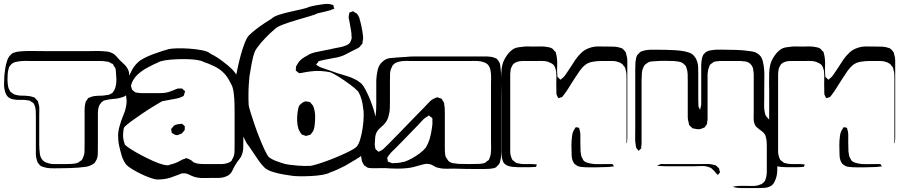

<svg xmlns="http://www.w3.org/2000/svg" viewBox="-23 -828 4565 969"><path d="M629 -384Q627 -375 624.5 -365.5Q622 -356 614 -348Q608 -342 599.5 -339Q591 -336 583 -334Q568 -330 552.5 -329Q537 -328 521 -325Q514 -324 505.5 -321.5Q497 -319 492 -314Q489 -312 487 -308.5Q485 -305 483 -303Q479 -299 478 -296Q477 -294 476 -290.5Q475 -287 474 -284Q471 -271 471 -256.5Q471 -242 471 -228V-87Q471 -69 470.5 -49Q470 -29 459 -13Q458 -11 456.5 -8.5Q455 -6 453 -4Q451 -2 448 -1Q445 0 443 2Q427 12 408.5 14Q390 16 372 18Q330 21 289 21Q270 21 250.5 21.5Q231 22 212 19Q204 17 195 14.5Q186 12 179 7Q177 5 175.5 2.5Q174 0 172 -2Q171 -4 169 -6Q167 -8 166 -10Q165 -13 164 -17Q163 -21 162 -24Q158 -37 158 -50.5Q158 -64 158 -77V-237Q158 -251 157.5 -266.5Q157 -282 152 -295Q151 -297 149.5 -301Q148 -305 146 -307Q145 -309 142 -310.5Q139 -312 137 -313L128 -320Q125 -321 121.5 -321Q118 -321 115 -322Q97 -325 78.5 -324Q60 -323 42 -327Q30 -329 21 -336Q14 -341 9.5 -349Q5 -357 3 -364Q-3 -384 -2.5 -406Q-2 -428 -1 -447Q0 -455 1 -463.5Q2 -472 3 -480Q6 -501 13.5 -523.5Q21 -546 40 -559Q42 -561 45 -561.5Q48 -562 50 -563Q61 -567 73 -568Q85 -569 97 -570Q120 -571 154.5 -570.5Q189 -570 211 -570H419Q437 -570 455 -570.5Q473 -571 491 -570Q500 -569 509.5 -568.5Q519 -568 528 -566Q537 -563 549 -557Q558 -551 565.5 -542.5Q573 -534 580 -526Q591 -515 603.5 -503.5Q616 -492 623 -477Q627 -470 628 -462Q629 -454 630 -446Q631 -431 631 -416Q631 -401 629 -384ZM562 -466Q561 -471 561 -475.5Q561 -480 559 -484Q558 -487 555.5 -490Q553 -493 551 -496Q549 -502 547 -504Q546 -506 543.5 -506.5Q541 -507 539 -508Q536 -510 533 -512Q530 -514 526 -515Q522 -517 518 -517Q514 -517 509 -518Q499 -520 489 -520Q479 -520 469 -520H144Q126 -520 107.5 -520.5Q89 -521 70 -518Q63 -517 53.5 -514.5Q44 -512 38 -507Q36 -506 34 -503.5Q32 -501 30 -499L23 -490Q22 -488 21.5 -484.5Q21 -481 20 -479Q17 -468 16 -456.5Q15 -445 15 -434Q15 -427 15 -420Q15 -413 16 -405Q17 -399 18 -392Q19 -385 22 -379Q24 -376 26 -371.5Q28 -367 30 -364Q32 -363 34.5 -361.5Q37 -360 39 -358Q41 -357 43.5 -355Q46 -353 48 -352Q50 -351 53 -350.5Q56 -350 58 -349Q69 -346 80.5 -345.5Q92 -345 103 -345Q114 -344 124 -343Q134 -342 144 -338Q146 -337 148.5 -337Q151 -337 152 -335Q154 -334 156.5 -330.5Q159 -327 161 -325L167 -319Q169 -317 169.5 -313Q170 -309 171 -306Q176 -293 175.5 -277.5Q175 -262 175 -248V-98Q175 -76 178.5 -50Q182 -24 204 -10Q206 -9 209.5 -8Q213 -7 216 -6Q231 0 248.5 0Q266 0 282 0Q296 0 311 0Q326 0 340 -1Q348 -2 356.5 -3Q365 -4 372 -8Q375 -9 379 -13Q381 -15 385 -17Q389 -19 390 -21Q392 -23 393 -26Q394 -29 395 -31Q403 -46 403.5 -64Q404 -82 404 -98V-245Q404 -259 404 -274.5Q404 -290 407 -304L410 -316Q412 -318 413.5 -320Q415 -322 416 -324Q418 -326 419.5 -329Q421 -332 423 -333Q425 -336 430 -336Q441 -342 453 -343Q468 -345 483.5 -345Q499 -345 514 -348Q519 -348 527 -350Q531 -352 536.5 -354.5Q542 -357 545 -360Q548 -363 550 -367Q557 -377 560 -389Q565 -407 564.5 -426.5Q564 -446 562 -466Z M836 69Q820 74 803 76Q786 78 769 78Q758 77 737 70Q716 63 692 51.5Q668 40 647 27.5Q626 15 615 4Q599 -16 591.5 -41.5Q584 -67 579 -89Q573 -115 573 -143Q573 -166 581 -193.5Q589 -221 598 -243Q603 -254 607 -266Q611 -278 613 -291Q618 -313 614.5 -334Q611 -355 612 -377Q613 -391 616.5 -404.5Q620 -418 624 -431Q632 -454 643.5 -475.5Q655 -497 674 -514Q685 -525 706 -535.5Q727 -546 751 -555Q775 -564 796 -570.5Q817 -577 828 -580Q839 -583 868.5 -584Q898 -585 933.5 -582.5Q969 -580 998.5 -574Q1028 -568 1039 -557Q1058 -548 1075.5 -536.5Q1093 -525 1109 -512Q1128 -498 1145.5 -481Q1163 -464 1175 -443Q1188 -428 1194 -399.5Q1200 -371 1202.5 -342.5Q1205 -314 1205 -299V-108Q1205 -94 1204.5 -79Q1204 -64 1199 -50Q1194 -35 1183.5 -22.5Q1173 -10 1165 4Q1157 17 1150 32.5Q1143 48 1129 57Q1125 60 1119 62Q1113 64 1108 66Q1095 70 1079 70Q1063 70 1049 70Q1027 70 1004 70.5Q981 71 959 65Q944 60 929.5 52.5Q915 45 898 47Q894 47 891 48Q888 49 885 51Q872 55 860.5 60Q849 65 836 69ZM1144 -403Q1137 -417 1129 -430.5Q1121 -444 1110 -456Q1089 -479 1057.5 -494Q1026 -509 1003 -516Q994 -522 971 -525.5Q948 -529 918.5 -529.5Q889 -530 859.5 -528.5Q830 -527 807 -523Q784 -519 775 -513Q753 -504 719 -485.5Q685 -467 664 -444Q657 -436 651 -426.5Q645 -417 641 -406Q641 -404 640 -401Q639 -398 638 -396Q638 -392 639.5 -388Q641 -384 642 -381Q642 -380 642.5 -378Q643 -376 647 -372Q650 -370 653.5 -367Q657 -364 660 -362Q666 -360 674.5 -359.5Q683 -359 689 -358H752Q767 -358 782.5 -358Q798 -358 813 -360Q823 -362 832.5 -365Q842 -368 851 -372Q856 -374 862.5 -377Q869 -380 874 -381Q876 -382 879 -381.5Q882 -381 885 -381Q887 -381 890.5 -381.5Q894 -382 896 -381Q901 -379 903 -374Q905 -373 908 -370.5Q911 -368 911 -366Q911 -365 910 -362.5Q909 -360 908 -358Q907 -356 906.5 -351.5Q906 -347 904 -345Q902 -342 897 -340.5Q892 -339 889 -337Q881 -333 871.5 -331.5Q862 -330 854 -328Q839 -325 824 -322.5Q809 -320 795 -317Q784 -311 756 -294Q728 -277 696 -255.5Q664 -234 637.5 -214.5Q611 -195 603 -184Q600 -175 599.5 -165.5Q599 -156 598 -146Q598 -122 608 -97Q617 -88 640 -73.5Q663 -59 692.5 -43.5Q722 -28 751 -15Q780 -2 803 3.5Q826 9 835 3Q848 0 860.5 -4.5Q873 -9 885 -16Q891 -20 897 -22.5Q903 -25 910 -27Q912 -28 914.5 -29Q917 -30 918 -30Q920 -30 922 -28.5Q924 -27 925 -27Q929 -26 932 -24.5Q935 -23 938 -21Q943 -19 947 -15Q951 -11 955 -8Q960 -7 965.5 -5Q971 -3 975 -2Q984 -1 993 -0.5Q1002 0 1010 0H1066Q1080 0 1096 0Q1112 0 1125 -5Q1134 -7 1144 -15Q1147 -18 1149 -24Q1160 -41 1160.5 -61.5Q1161 -82 1161 -101V-261Q1161 -276 1160.5 -303.5Q1160 -331 1156.5 -359Q1153 -387 1144 -403ZM860 -148 849 -154Q848 -155 846.5 -155.5Q845 -156 844 -157Q843 -159 843 -162.5Q843 -166 842 -168L841 -177Q842 -179 844 -181Q846 -183 847 -184Q851 -190 854 -193Q861 -198 869.5 -200Q878 -202 885 -202Q887 -202 890.5 -203Q894 -204 895 -203Q898 -202 901 -199Q904 -196 906 -194Q907 -193 908 -192.5Q909 -192 910 -190Q911 -188 909 -184Q909 -182 909.5 -177.5Q910 -173 908 -170Q907 -169 905 -166.5Q903 -164 901 -162L894 -154Q891 -153 887.5 -152Q884 -151 881 -149Q879 -148 877 -147Q875 -146 873 -146Q869 -145 860 -148Z M1857 -120Q1851 -105 1844 -91Q1837 -77 1826 -64Q1805 -42 1774 -24Q1743 -6 1720 8Q1701 18 1681 27Q1661 36 1641 43Q1630 50 1603.5 54.5Q1577 59 1545.5 60.5Q1514 62 1487.5 61.5Q1461 61 1450 59Q1435 57 1408 52.5Q1381 48 1353.5 39.5Q1326 31 1311 17Q1296 2 1280 -21Q1264 -44 1249 -67Q1234 -90 1222 -105Q1211 -125 1201.5 -146.5Q1192 -168 1185 -190Q1178 -213 1175 -241.5Q1172 -270 1170 -292Q1168 -303 1167 -324.5Q1166 -346 1166.5 -370.5Q1167 -395 1167.5 -416.5Q1168 -438 1169 -449Q1171 -460 1177 -488Q1183 -516 1192 -549.5Q1201 -583 1212 -611Q1223 -639 1234 -650Q1249 -665 1270 -681Q1291 -697 1312 -711Q1333 -725 1348 -734Q1359 -745 1385.5 -753.5Q1412 -762 1443.5 -769Q1475 -776 1501.5 -782Q1528 -788 1539 -794Q1555 -798 1571 -801Q1587 -804 1603 -806Q1620 -809 1635 -808Q1640 -808 1644 -807Q1648 -806 1652 -804Q1656 -804 1658 -803Q1660 -802 1660.5 -798Q1661 -794 1661 -792Q1664 -789 1664 -784Q1663 -783 1661.5 -783Q1660 -783 1659 -782Q1655 -781 1652 -780Q1649 -779 1646 -777Q1641 -775 1635 -774Q1629 -773 1624 -771L1581 -761Q1570 -755 1539.5 -746Q1509 -737 1473 -726.5Q1437 -716 1406.5 -704.5Q1376 -693 1365 -682Q1343 -664 1316.5 -636.5Q1290 -609 1274 -586Q1262 -571 1255 -543Q1248 -515 1243.5 -486.5Q1239 -458 1236 -443Q1234 -421 1232.5 -399Q1231 -377 1231 -354Q1231 -341 1231 -326.5Q1231 -312 1232 -298Q1233 -289 1241 -262.5Q1249 -236 1261 -201Q1273 -166 1287 -131Q1301 -96 1313.5 -69.5Q1326 -43 1335 -34Q1349 -24 1365 -17.5Q1381 -11 1397 -6Q1417 1 1438.5 3.5Q1460 6 1481 8Q1497 9 1512.5 9.5Q1528 10 1544 9Q1553 8 1576.5 1Q1600 -6 1630 -17Q1660 -28 1690 -41Q1720 -54 1743.5 -66Q1767 -78 1776 -87Q1787 -98 1795 -125Q1803 -152 1807.5 -183.5Q1812 -215 1812.5 -242Q1813 -269 1810 -280Q1808 -303 1802 -325Q1796 -347 1785 -366Q1771 -381 1743.5 -401.5Q1716 -422 1688 -439.5Q1660 -457 1645 -463Q1623 -468 1597 -469.5Q1571 -471 1548 -468Q1537 -467 1526 -465Q1515 -463 1504 -461Q1500 -461 1495.5 -459.5Q1491 -458 1487 -459Q1484 -460 1480.5 -463Q1477 -466 1475 -468Q1474 -469 1472.5 -469.5Q1471 -470 1470 -471Q1470 -471 1470 -476Q1471 -480 1470.5 -484.5Q1470 -489 1471 -492Q1472 -495 1474.5 -498.5Q1477 -502 1478 -504Q1486 -519 1499 -529.5Q1512 -540 1527 -547Q1542 -558 1567.5 -564Q1593 -570 1618.5 -574.5Q1644 -579 1659 -583Q1673 -586 1687 -588.5Q1701 -591 1714 -595Q1717 -597 1720.5 -598Q1724 -599 1727 -600Q1731 -602 1736.5 -606Q1742 -610 1744 -614Q1746 -617 1748.5 -624Q1751 -631 1752 -635Q1752 -638 1751.5 -641.5Q1751 -645 1751 -648Q1751 -663 1748 -677.5Q1745 -692 1743 -706Q1742 -711 1741 -716.5Q1740 -722 1739 -728Q1738 -732 1737 -736Q1736 -740 1737 -744Q1737 -747 1737.5 -750Q1738 -753 1739 -756Q1739 -758 1739.5 -761Q1740 -764 1741 -765Q1742 -766 1746 -766.5Q1750 -767 1751 -768Q1753 -769 1755 -770Q1757 -771 1758 -771Q1760 -771 1763 -769Q1766 -767 1768 -765L1777 -760Q1786 -751 1790 -739Q1804 -692 1809 -647Q1810 -640 1809.5 -632.5Q1809 -625 1807 -617Q1807 -611 1806 -608Q1805 -606 1803 -604Q1801 -602 1799 -600Q1795 -594 1793 -592Q1785 -585 1774.5 -580.5Q1764 -576 1755 -571Q1740 -564 1726 -556Q1712 -548 1696 -543Q1680 -538 1663 -535.5Q1646 -533 1629 -529Q1621 -528 1612.5 -526Q1604 -524 1596 -522L1585 -519Q1584 -518 1583 -516Q1582 -514 1581 -512Q1578 -510 1574 -504Q1572 -502 1572 -502Q1573 -501 1577 -498.5Q1581 -496 1582 -495Q1590 -490 1599.5 -486.5Q1609 -483 1619 -480Q1634 -475 1649 -469.5Q1664 -464 1679 -459Q1700 -452 1722 -446Q1744 -440 1764 -430Q1782 -422 1800 -407Q1811 -396 1823 -373Q1835 -350 1845.5 -323.5Q1856 -297 1863 -274Q1870 -251 1871 -240Q1872 -225 1871 -203Q1870 -181 1866.5 -158.5Q1863 -136 1857 -120ZM1502 -309Q1506 -311 1510.5 -313.5Q1515 -316 1519 -316Q1521 -317 1523.5 -316Q1526 -315 1528 -315Q1531 -314 1535 -314Q1539 -314 1542 -312L1548 -305Q1552 -301 1555 -297Q1558 -293 1560 -287Q1567 -265 1567.5 -242Q1568 -219 1565 -196Q1564 -186 1561 -175.5Q1558 -165 1550 -156Q1549 -155 1547 -152.5Q1545 -150 1543 -148Q1542 -147 1539.5 -147Q1537 -147 1535 -146Q1532 -145 1528 -143.5Q1524 -142 1520 -142Q1519 -142 1515 -144Q1511 -146 1506.5 -147Q1502 -148 1499 -150Q1498 -152 1497 -154Q1496 -156 1494 -157Q1487 -168 1483 -178Q1477 -198 1476.5 -220Q1476 -242 1479 -262Q1480 -270 1482 -279.5Q1484 -289 1488 -296Q1490 -299 1494 -302Q1498 -305 1502 -309Z M2506 -339V-80Q2506 -64 2506 -46.5Q2506 -29 2501 -13Q2500 -10 2499 -6.5Q2498 -3 2496 0Q2495 2 2492.5 4Q2490 6 2488 8L2481 16Q2474 20 2465.5 21.5Q2457 23 2449 24Q2433 25 2416.5 25Q2400 25 2383 25Q2361 25 2326 24.5Q2291 24 2268 23Q2252 23 2236 23.5Q2220 24 2204 22Q2193 20 2181 17Q2171 13 2162 7Q2153 1 2142 0Q2133 -2 2124 -0.5Q2115 1 2107 3L2064 15Q2049 19 2027 21Q2005 23 1983 23Q1961 23 1946 22Q1925 20 1904 20.5Q1883 21 1862 21Q1855 21 1847 20.5Q1839 20 1832 18Q1830 17 1827.5 15Q1825 13 1823 12Q1822 10 1819 9Q1816 8 1814 6Q1813 4 1812 1.5Q1811 -1 1809 -3Q1805 -11 1803 -18.5Q1801 -26 1800 -35Q1799 -46 1799 -57.5Q1799 -69 1799 -80Q1799 -100 1801 -120.5Q1803 -141 1813 -160Q1818 -169 1825.5 -177.5Q1833 -186 1840 -193Q1844 -197 1848 -200.5Q1852 -204 1855 -208Q1863 -216 1867 -227Q1871 -238 1873 -249Q1875 -263 1875.5 -278Q1876 -293 1876 -307Q1876 -322 1876 -344Q1876 -366 1876 -387.5Q1876 -409 1876 -424Q1877 -447 1883 -474.5Q1889 -502 1910 -519Q1925 -532 1944 -534.5Q1963 -537 1982 -538L2029 -541Q2044 -543 2068 -543Q2092 -543 2115.5 -543Q2139 -543 2154 -543H2436Q2447 -542 2456.5 -541Q2466 -540 2476 -535Q2478 -534 2480.5 -533Q2483 -532 2484 -531Q2486 -530 2488 -527Q2490 -524 2491 -522Q2493 -521 2494.5 -518.5Q2496 -516 2497 -514Q2501 -506 2502 -495.5Q2503 -485 2504 -476Q2506 -461 2506.5 -434.5Q2507 -408 2506.5 -381.5Q2506 -355 2506 -339ZM2455 -123V-395Q2455 -414 2455.5 -433Q2456 -452 2453 -470Q2452 -478 2448.5 -486.5Q2445 -495 2439 -502Q2433 -508 2425 -511.5Q2417 -515 2409 -517Q2391 -521 2372 -520.5Q2353 -520 2335 -520H2065Q2046 -520 2026 -520.5Q2006 -521 1988 -516Q1980 -514 1972.5 -510Q1965 -506 1960 -499Q1958 -498 1957 -495Q1956 -492 1955 -490Q1946 -474 1945.5 -455.5Q1945 -437 1945 -419V-318Q1945 -301 1944.5 -282Q1944 -263 1939 -246Q1934 -223 1921 -207Q1911 -195 1898.5 -185Q1886 -175 1878 -161Q1872 -149 1870.5 -135.5Q1869 -122 1869 -109Q1868 -103 1868.5 -97Q1869 -91 1870 -85Q1871 -83 1871 -80.5Q1871 -78 1872 -76Q1874 -73 1878 -70Q1882 -67 1884 -65Q1887 -62 1888 -62Q1890 -62 1893 -65Q1896 -66 1898.5 -67.5Q1901 -69 1904 -70Q1909 -73 1913.5 -77.5Q1918 -82 1922 -86Q1931 -94 1939.5 -103Q1948 -112 1956 -120Q1967 -131 1989 -153.5Q2011 -176 2036 -202Q2061 -228 2083 -250.5Q2105 -273 2116 -284Q2128 -296 2141.5 -311Q2155 -326 2171 -332Q2174 -333 2177.5 -335Q2181 -337 2184 -337Q2186 -337 2189.5 -335.5Q2193 -334 2195 -333Q2197 -332 2200.5 -331.5Q2204 -331 2206 -329Q2208 -328 2209 -325Q2210 -322 2211 -320Q2213 -318 2214.5 -315.5Q2216 -313 2217 -311Q2219 -308 2219 -300Q2221 -290 2221.5 -279.5Q2222 -269 2222 -258V-88Q2222 -75 2222.5 -61Q2223 -47 2227 -35Q2229 -33 2230.5 -30.5Q2232 -28 2233 -26Q2235 -24 2236.5 -21.5Q2238 -19 2239 -17Q2249 -7 2263.5 -4.5Q2278 -2 2291 -1Q2314 0 2345.5 0Q2377 0 2399 -1Q2405 -2 2412.5 -3Q2420 -4 2426 -7Q2428 -8 2430.5 -10.5Q2433 -13 2434 -14Q2436 -16 2439 -17.5Q2442 -19 2443 -20Q2445 -22 2445.5 -24.5Q2446 -27 2447 -28Q2453 -41 2454 -54Q2456 -71 2455.5 -87.5Q2455 -104 2455 -123ZM2145 -125Q2153 -154 2157 -182Q2158 -190 2159 -199Q2160 -208 2159 -216Q2159 -219 2159.5 -224Q2160 -229 2158 -232Q2157 -234 2154 -236Q2151 -238 2149 -239Q2148 -240 2145.5 -242.5Q2143 -245 2142 -245Q2140 -245 2137 -242Q2135 -241 2132.5 -239.5Q2130 -238 2127 -236Q2117 -230 2107.5 -219Q2098 -208 2089 -199Q2074 -184 2053.5 -162.5Q2033 -141 2012 -119.5Q1991 -98 1976 -83Q1967 -74 1958 -65.5Q1949 -57 1941 -46Q1940 -44 1936.5 -40Q1933 -36 1932 -33Q1931 -30 1932 -26Q1933 -22 1934 -19Q1934 -18 1933.5 -16.5Q1933 -15 1934 -13Q1935 -12 1936.5 -12Q1938 -12 1939 -11Q1943 -10 1946.5 -8Q1950 -6 1954 -5Q1957 -4 1960.5 -4.5Q1964 -5 1968 -5Q1981 -5 1994 -7Q2007 -9 2019 -12Q2034 -17 2054.5 -28Q2075 -39 2094.5 -53.5Q2114 -68 2126 -83Q2132 -93 2136.5 -103Q2141 -113 2145 -125Z M3143 -491V-147Q3143 -140 3143 -132.5Q3143 -125 3142 -117Q3142 -115 3142 -112Q3142 -109 3141 -107Q3139 -105 3139 -104Q3139 -104 3139 -109V-192Q3139 -201 3139 -225Q3139 -249 3139 -279.5Q3139 -310 3139 -341Q3139 -372 3139 -396Q3139 -420 3139 -429Q3139 -441 3138.5 -453Q3138 -465 3134 -477Q3133 -479 3133 -482Q3133 -485 3131 -487Q3130 -490 3128 -492.5Q3126 -495 3124 -496Q3123 -498 3121 -501Q3119 -504 3117 -505Q3113 -508 3107.5 -511Q3102 -514 3097 -515Q3085 -520 3071.5 -520Q3058 -520 3046 -520Q3031 -520 3009.5 -520Q2988 -520 2966.5 -516Q2945 -512 2930 -500Q2914 -487 2902 -469.5Q2890 -452 2879 -435Q2871 -422 2862.5 -409.5Q2854 -397 2846 -383Q2841 -375 2835.5 -367Q2830 -359 2824 -351Q2821 -348 2818.5 -344Q2816 -340 2813 -338Q2811 -337 2808 -336.5Q2805 -336 2803 -335Q2802 -335 2799 -333.5Q2796 -332 2795 -333Q2794 -333 2793 -336Q2792 -339 2791 -340Q2790 -342 2788.5 -345Q2787 -348 2786 -350Q2785 -355 2785 -360Q2785 -365 2785 -369Q2784 -388 2784.5 -406.5Q2785 -425 2785 -444Q2784 -452 2784 -461.5Q2784 -471 2781 -479Q2779 -488 2773 -498Q2767 -505 2759 -509Q2751 -513 2743 -516Q2727 -521 2708 -520.5Q2689 -520 2672 -520H2640Q2627 -520 2613 -520Q2599 -520 2587 -516Q2583 -515 2577 -511.5Q2571 -508 2568 -505Q2565 -502 2562 -496Q2559 -490 2557 -486Q2554 -479 2553.5 -470.5Q2553 -462 2552 -454V-86Q2552 -74 2552 -61.5Q2552 -49 2556 -38Q2557 -34 2559.5 -28Q2562 -22 2565 -19Q2568 -16 2572 -14Q2574 -12 2576.5 -10Q2579 -8 2582 -6L2595 -3Q2608 0 2621 0Q2634 0 2647 0Q2655 0 2662.5 0Q2670 0 2677 1Q2680 2 2685 2Q2687 2 2686 5Q2685 6 2684 9.5Q2683 13 2681 14Q2680 15 2676 14.5Q2672 14 2670 15Q2664 15 2658 15.5Q2652 16 2646 16Q2626 16 2605 16Q2584 16 2564 14Q2551 13 2538.5 8Q2526 3 2518 -8Q2517 -10 2516 -13Q2515 -16 2514 -18Q2510 -29 2509 -40Q2508 -51 2507 -62V-369Q2507 -384 2506.5 -409Q2506 -434 2507 -459Q2508 -484 2512 -499Q2517 -522 2534.5 -547.5Q2552 -573 2574 -584Q2584 -588 2594.5 -589.5Q2605 -591 2615 -592Q2629 -594 2643.5 -593.5Q2658 -593 2671 -593Q2687 -593 2702 -593.5Q2717 -594 2732 -592Q2740 -591 2749 -589Q2758 -587 2764 -583Q2767 -581 2769.5 -578Q2772 -575 2774 -572L2781 -566Q2782 -565 2782 -562.5Q2782 -560 2783 -558Q2785 -551 2786 -545.5Q2787 -540 2788 -532Q2790 -514 2789 -496Q2788 -478 2789 -461Q2789 -457 2789.5 -453Q2790 -449 2790 -445Q2790 -441 2791 -439Q2792 -438 2795 -436Q2798 -434 2799 -432Q2800 -431 2802.5 -428.5Q2805 -426 2806 -426Q2807 -426 2809 -428Q2811 -430 2812 -431Q2822 -438 2829 -448Q2843 -468 2856 -488Q2869 -508 2882 -528Q2895 -547 2912.5 -563Q2930 -579 2952 -586Q2974 -594 2999 -593.5Q3024 -593 3046 -593Q3061 -593 3077 -592.5Q3093 -592 3107 -587Q3110 -586 3113.5 -585Q3117 -584 3119 -582Q3121 -581 3123 -578.5Q3125 -576 3127 -574Q3129 -572 3131 -569.5Q3133 -567 3134 -565Q3136 -563 3136.5 -559Q3137 -555 3138 -552Q3143 -538 3143 -523Q3143 -508 3143 -491ZM3041 15Q3019 16 2985.5 16.5Q2952 17 2929 16Q2921 15 2912 14.5Q2903 14 2895 11Q2892 10 2889.5 8Q2887 6 2884 5Q2883 3 2881 2Q2879 1 2877 0Q2875 -2 2874 -4.5Q2873 -7 2871 -9Q2866 -18 2864 -28Q2862 -38 2862 -48Q2861 -71 2861 -95Q2861 -119 2864 -141Q2866 -161 2877 -177Q2878 -179 2880 -182Q2882 -185 2883 -186L2891 -185Q2892 -184 2895 -184Q2898 -184 2899 -183Q2901 -181 2901 -176Q2905 -166 2906 -152Q2906 -130 2906 -108Q2906 -86 2907 -64Q2908 -54 2910 -44Q2912 -34 2918 -26Q2920 -20 2923 -17Q2930 -10 2939 -7.5Q2948 -5 2956 -3Q2975 1 2996 0.5Q3017 0 3036 0H3068Q3071 3 3074 9Q3076 11 3076 11Q3076 12 3072.5 12Q3069 12 3068 12Q3056 15 3041 15Z M3900 -64V8Q3900 22 3899.5 37Q3899 52 3895 66Q3891 80 3884 93Q3877 106 3863 113Q3851 119 3836.5 120Q3822 121 3809 121H3718Q3701 121 3686 118L3678 115Q3675 115 3675 115Q3675 114 3678 114Q3680 113 3683 113Q3686 113 3688 112Q3700 110 3712 110Q3724 110 3736 110Q3754 110 3773.5 110.5Q3793 111 3810 105Q3812 103 3816 102.5Q3820 102 3822 100Q3825 98 3830 93.5Q3835 89 3837 86Q3842 75 3844 65Q3847 52 3847 38Q3847 24 3847 11V-79Q3847 -93 3846.5 -108Q3846 -123 3842 -137L3839 -147Q3832 -159 3821 -166.5Q3810 -174 3800 -183Q3794 -187 3792 -190Q3789 -193 3787 -199Q3785 -205 3783 -209Q3780 -222 3780.5 -236Q3781 -250 3781 -263V-428Q3781 -439 3781 -450Q3781 -461 3779 -471Q3778 -475 3778 -479Q3778 -483 3776 -487Q3768 -508 3747 -516Q3740 -518 3731.5 -518.5Q3723 -519 3716 -520H3610Q3603 -519 3594 -518.5Q3585 -518 3578 -515Q3577 -514 3575.5 -512.5Q3574 -511 3572 -510Q3569 -508 3565.5 -505.5Q3562 -503 3560 -501Q3558 -498 3556 -490Q3552 -482 3550.5 -473Q3549 -464 3548 -454Q3548 -439 3548 -408.5Q3548 -378 3548 -347.5Q3548 -317 3548 -302V-238Q3548 -232 3548 -226Q3548 -220 3546 -214Q3546 -212 3546 -208.5Q3546 -205 3545 -203Q3544 -200 3541 -196Q3538 -192 3533 -185Q3531 -183 3528 -183Q3524 -182 3520.5 -180Q3517 -178 3513 -177Q3498 -174 3481 -179Q3479 -180 3476 -180Q3473 -180 3471 -181Q3469 -183 3467 -185.5Q3465 -188 3463 -189Q3462 -191 3459.5 -193Q3457 -195 3455 -197Q3454 -200 3453.5 -204Q3453 -208 3452 -211Q3448 -224 3448 -238Q3448 -252 3448 -265V-422Q3448 -439 3447.5 -455Q3447 -471 3441 -487Q3440 -489 3439 -492.5Q3438 -496 3436 -497Q3435 -499 3432.5 -501Q3430 -503 3428 -504Q3424 -510 3420 -511Q3411 -516 3399.5 -517.5Q3388 -519 3378 -520Q3356 -521 3330.5 -521Q3305 -521 3282 -519Q3275 -519 3266 -518Q3257 -517 3250 -514L3241 -508Q3239 -507 3236.5 -505Q3234 -503 3232 -501Q3230 -500 3229 -497Q3228 -494 3226 -492Q3218 -477 3216.5 -459.5Q3215 -442 3215 -425Q3215 -414 3215 -389Q3215 -364 3215 -335.5Q3215 -307 3215 -282Q3215 -257 3215 -246V-108Q3215 -103 3214.5 -97.5Q3214 -92 3213 -87Q3213 -86 3213.5 -83Q3214 -80 3213 -79Q3211 -76 3206 -73Q3206 -72 3203.5 -69.5Q3201 -67 3200 -67Q3199 -67 3197.5 -70Q3196 -73 3195 -73L3188 -82Q3187 -84 3187 -87Q3187 -90 3186 -92Q3182 -113 3182.5 -134.5Q3183 -156 3183 -177V-439Q3183 -457 3183 -476Q3183 -495 3184 -513Q3185 -522 3187 -532.5Q3189 -543 3193 -550Q3195 -552 3197.5 -554.5Q3200 -557 3201 -558Q3203 -560 3205 -562.5Q3207 -565 3209 -566Q3211 -568 3214 -568.5Q3217 -569 3219 -570Q3229 -574 3238.5 -575Q3248 -576 3258 -577Q3269 -577 3291 -577Q3313 -577 3338.5 -576.5Q3364 -576 3386 -574.5Q3408 -573 3419 -571Q3436 -569 3455 -562.5Q3474 -556 3484 -540Q3486 -537 3488.5 -533.5Q3491 -530 3492 -526Q3500 -508 3500.5 -487.5Q3501 -467 3501 -448V-360Q3501 -344 3501 -327Q3501 -310 3502 -293Q3502 -287 3508 -279Q3508 -278 3508.5 -276Q3509 -274 3510 -274Q3511 -275 3511 -277L3514 -291Q3516 -296 3516 -301.5Q3516 -307 3516 -312V-349Q3516 -360 3516 -381Q3516 -402 3516 -426.5Q3516 -451 3516 -472Q3516 -493 3516 -504Q3517 -514 3518 -523Q3519 -532 3522 -541Q3523 -543 3524 -546Q3525 -549 3526 -551Q3527 -553 3529.5 -555Q3532 -557 3533 -559Q3535 -561 3537 -563Q3539 -565 3541 -566Q3549 -571 3558.5 -573Q3568 -575 3577 -576Q3594 -578 3611.5 -577.5Q3629 -577 3646 -577Q3669 -577 3696 -576Q3723 -575 3745 -572Q3758 -571 3772 -568.5Q3786 -566 3797 -560Q3820 -547 3826.5 -520.5Q3833 -494 3834 -471Q3835 -456 3834.5 -429.5Q3834 -403 3834 -376.5Q3834 -350 3834 -335Q3834 -319 3833.5 -302.5Q3833 -286 3835 -271Q3836 -266 3837 -259.5Q3838 -253 3840 -248Q3845 -238 3853.5 -230Q3862 -222 3869 -214Q3877 -207 3883.5 -198Q3890 -189 3894 -178Q3897 -169 3897.5 -159.5Q3898 -150 3899 -141Q3901 -123 3900.5 -103.5Q3900 -84 3900 -64ZM3567 21Q3563 19 3559 17Q3555 15 3550 14Q3534 9 3515.5 10Q3497 11 3480 11H3358Q3346 11 3334 11Q3322 11 3310 10Q3306 10 3302.5 9.5Q3299 9 3293 9Q3293 8 3294 8Q3295 8 3296 7L3309 1Q3313 -1 3317 -0.5Q3321 0 3325 0H3517Q3531 0 3546 -0.5Q3561 -1 3575 3L3588 6Q3592 8 3595 11.5Q3598 15 3601 17Q3602 18 3603 19Q3604 20 3605 21Q3607 23 3607 26.5Q3607 30 3608 32Q3608 33 3609.5 36.5Q3611 40 3611 42Q3610 43 3609 44Q3608 45 3607 46Q3606 48 3604.5 49.5Q3603 51 3602 53Q3600 55 3600 55Q3600 55 3598 53L3592 47Q3583 35 3567 21Z M4495 -491V-147Q4495 -140 4495 -132.5Q4495 -125 4494 -117Q4494 -115 4494 -112Q4494 -109 4493 -107Q4491 -105 4491 -104Q4491 -104 4491 -109V-192Q4491 -201 4491 -225Q4491 -249 4491 -279.5Q4491 -310 4491 -341Q4491 -372 4491 -396Q4491 -420 4491 -429Q4491 -441 4490.5 -453Q4490 -465 4486 -477Q4485 -479 4485 -482Q4485 -485 4483 -487Q4482 -490 4480 -492.5Q4478 -495 4476 -496Q4475 -498 4473 -501Q4471 -504 4469 -505Q4465 -508 4459.5 -511Q4454 -514 4449 -515Q4437 -520 4423.5 -520Q4410 -520 4398 -520Q4383 -520 4361.5 -520Q4340 -520 4318.5 -516Q4297 -512 4282 -500Q4266 -487 4254 -469.5Q4242 -452 4231 -435Q4223 -422 4214.5 -409.5Q4206 -397 4198 -383Q4193 -375 4187.5 -367Q4182 -359 4176 -351Q4173 -348 4170.5 -344Q4168 -340 4165 -338Q4163 -337 4160 -336.5Q4157 -336 4155 -335Q4154 -335 4151 -333.5Q4148 -332 4147 -333Q4146 -333 4145 -336Q4144 -339 4143 -340Q4142 -342 4140.5 -345Q4139 -348 4138 -350Q4137 -355 4137 -360Q4137 -365 4137 -369Q4136 -388 4136.5 -406.5Q4137 -425 4137 -444Q4136 -452 4136 -461.5Q4136 -471 4133 -479Q4131 -488 4125 -498Q4119 -505 4111 -509Q4103 -513 4095 -516Q4079 -521 4060 -520.5Q4041 -520 4024 -520H3992Q3979 -520 3965 -520Q3951 -520 3939 -516Q3935 -515 3929 -511.5Q3923 -508 3920 -505Q3917 -502 3914 -496Q3911 -490 3909 -486Q3906 -479 3905.5 -470.5Q3905 -462 3904 -454V-86Q3904 -74 3904 -61.5Q3904 -49 3908 -38Q3909 -34 3911.5 -28Q3914 -22 3917 -19Q3920 -16 3924 -14Q3926 -12 3928.5 -10Q3931 -8 3934 -6L3947 -3Q3960 0 3973 0Q3986 0 3999 0Q4007 0 4014.5 0Q4022 0 4029 1Q4032 2 4037 2Q4039 2 4038 5Q4037 6 4036 9.5Q4035 13 4033 14Q4032 15 4028 14.5Q4024 14 4022 15Q4016 15 4010 15.5Q4004 16 3998 16Q3978 16 3957 16Q3936 16 3916 14Q3903 13 3890.5 8Q3878 3 3870 -8Q3869 -10 3868 -13Q3867 -16 3866 -18Q3862 -29 3861 -40Q3860 -51 3859 -62V-369Q3859 -384 3858.5 -409Q3858 -434 3859 -459Q3860 -484 3864 -499Q3869 -522 3886.5 -547.5Q3904 -573 3926 -584Q3936 -588 3946.5 -589.5Q3957 -591 3967 -592Q3981 -594 3995.5 -593.5Q4010 -593 4023 -593Q4039 -593 4054 -593.5Q4069 -594 4084 -592Q4092 -591 4101 -589Q4110 -587 4116 -583Q4119 -581 4121.5 -578Q4124 -575 4126 -572L4133 -566Q4134 -565 4134 -562.5Q4134 -560 4135 -558Q4137 -551 4138 -545.5Q4139 -540 4140 -532Q4142 -514 4141 -496Q4140 -478 4141 -461Q4141 -457 4141.5 -453Q4142 -449 4142 -445Q4142 -441 4143 -439Q4144 -438 4147 -436Q4150 -434 4151 -432Q4152 -431 4154.5 -428.5Q4157 -426 4158 -426Q4159 -426 4161 -428Q4163 -430 4164 -431Q4174 -438 4181 -448Q4195 -468 4208 -488Q4221 -508 4234 -528Q4247 -547 4264.5 -563Q4282 -579 4304 -586Q4326 -594 4351 -593.5Q4376 -593 4398 -593Q4413 -593 4429 -592.5Q4445 -592 4459 -587Q4462 -586 4465.5 -585Q4469 -584 4471 -582Q4473 -581 4475 -578.5Q4477 -576 4479 -574Q4481 -572 4483 -569.5Q4485 -567 4486 -565Q4488 -563 4488.5 -559Q4489 -555 4490 -552Q4495 -538 4495 -523Q4495 -508 4495 -491ZM4393 15Q4371 16 4337.5 16.5Q4304 17 4281 16Q4273 15 4264 14.5Q4255 14 4247 11Q4244 10 4241.5 8Q4239 6 4236 5Q4235 3 4233 2Q4231 1 4229 0Q4227 -2 4226 -4.5Q4225 -7 4223 -9Q4218 -18 4216 -28Q4214 -38 4214 -48Q4213 -71 4213 -95Q4213 -119 4216 -141Q4218 -161 4229 -177Q4230 -179 4232 -182Q4234 -185 4235 -186L4243 -185Q4244 -184 4247 -184Q4250 -184 4251 -183Q4253 -181 4253 -176Q4257 -166 4258 -152Q4258 -130 4258 -108Q4258 -86 4259 -64Q4260 -54 4262 -44Q4264 -34 4270 -26Q4272 -20 4275 -17Q4282 -10 4291 -7.5Q4300 -5 4308 -3Q4327 1 4348 0.5Q4369 0 4388 0H4420Q4423 3 4426 9Q4428 11 4428 11Q4428 12 4424.5 12Q4421 12 4420 12Q4408 15 4393 15Z"/></svg>

Font: Rubik Vinyl
Style: Regular
Weight: 400
Designer: Hubert and Fischer, NaN
Foundry: Hubert and Fischer, NaN
Version: Version 2.200